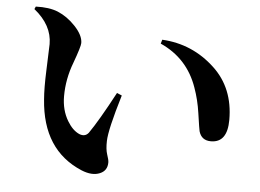

<svg xmlns="http://www.w3.org/2000/svg" viewBox="-50 -760 1099 812"><g transform="rotate(5 500.0 -354.0)"><path d="M138 -430 142 -543Q142 -623 65 -685L70 -696Q127 -698 164 -683Q205 -666 239 -630Q275 -592 275 -559Q275 -544 249 -473Q222 -402 222 -329Q222 -270 249 -225Q271 -188 300 -175Q325 -165 340 -184Q379 -240 444 -362L465 -353Q420 -204 419 -156Q418 -121 425 -100Q433 -77 433 -66Q433 -31 402 -18Q369 -4 323 -23Q154 -94 139 -308Q135 -355 138 -430ZM610 -586 615 -603Q744 -596 839 -507Q927 -425 927 -290Q927 -193 857 -193Q817 -193 806 -231Q804 -238 794 -307Q786 -363 768 -413Q726 -534 610 -586Z"/></g></svg>

Font: Source Han Serif JP
Style: Bold
Weight: 700
Designer: Ryoko NISHIZUKA  (kana & ideographs); Frank Grießhammer (Latin, Greek & Cyrillic); Wenlong ZHANG  (bopomofo); Sandoll Co
Foundry: Adobe Systems Incorporated
Version: Version 1.000;PS 1;hotconv 16.6.53;makeotf.lib2.5.65590